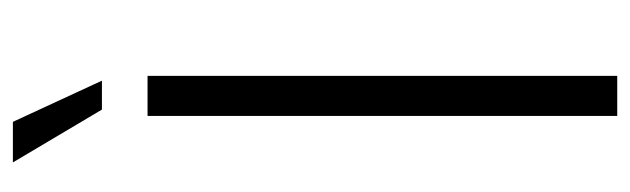

<svg xmlns="http://www.w3.org/2000/svg" viewBox="-360 -618 978 298"><g transform="rotate(-90 129.0 -469.0)"><path d="M98.1 0V-729H160.2V0ZM25.9 -938H88.9L152.8 -799.8H107.9Z"/></g></svg>

Font: Lumene Sans Light
Style: Regular
Weight: 300
Designer: Deni Anggara
Version: Version 1.003;Glyphs 3.1.2 (3151)